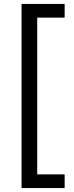

<svg xmlns="http://www.w3.org/2000/svg" viewBox="-20 -780 380 980"><path d="M90 180V-760H310V-690H170V110H310V180Z"/></svg>

Font: Oxanium
Style: Regular
Weight: 400
Designer: Severin Meyer
Version: Version 1.001